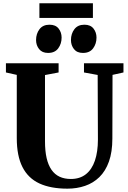

<svg xmlns="http://www.w3.org/2000/svg" viewBox="-20 -1122 768 1150"><path d="M384 8Q283.5 8 216 -23.2Q148.5 -54.5 114.5 -121.5Q80.5 -188.5 80.5 -294.5V-673.5L15.5 -688V-743H331V-688L249.5 -672.5V-275.5Q249.5 -218 259.2 -175.5Q269 -133 288.5 -105Q308 -77 337 -63.5Q366 -50 404.5 -50Q458.5 -50 494.5 -78.5Q530.5 -107 548.5 -160Q566.5 -213 566.5 -286L565 -673L483 -688V-743H719.5V-688L654 -673.5L653 -292.5Q653 -211.5 632.5 -154.2Q612 -97 575.2 -61.2Q538.5 -25.5 489.5 -8.8Q440.5 8 384 8ZM267.5 -805Q232.5 -805 214.2 -828Q196 -851 196 -882Q196 -920 216.5 -947Q237 -974 276 -974H277Q313 -974 331 -951Q349 -928 349 -897Q349 -860 328.8 -832.5Q308.5 -805 268.5 -805ZM476.5 -805Q441 -805 423 -828Q405 -851 405 -882Q405 -920 425.5 -947Q446 -974 485 -974H486Q522 -974 540 -951Q558 -928 558 -897Q558 -860 537.8 -832.5Q517.5 -805 477.5 -805ZM536.5 -1102.5V-1014.5H216V-1102.5Z"/></svg>

Font: Merriweather 48pt ExtraBold
Style: Regular
Weight: 800
Version: Version 2.100